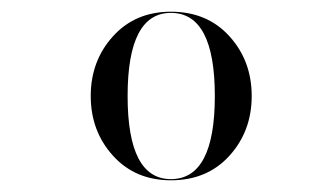

<svg xmlns="http://www.w3.org/2000/svg" viewBox="-20 -783 568 328"><path d="M272 -763Q334 -763 372 -721Q410 -679 410 -619Q410 -559 372 -517Q334 -475 272 -475Q211 -475 173 -517Q135 -559 135 -619Q135 -679 173 -721Q211 -763 272 -763ZM272 -477Q347 -477 347 -619Q347 -761 272 -761Q198 -761 198 -619Q198 -477 272 -477Z"/></svg>

Font: Bodoni* 72
Style: Regular
Weight: 400
Version: Version 1.003